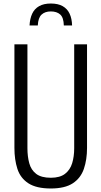

<svg xmlns="http://www.w3.org/2000/svg" viewBox="-20 -1062 577 1092"><path d="M269 10Q187 10 141.5 -19.5Q96 -49 79 -101.5Q62 -154 62 -221V-810H136V-219Q136 -172 146.5 -133.5Q157 -95 186 -73Q215 -51 269 -51Q321 -51 350 -73.5Q379 -96 390.5 -134Q402 -172 402 -219V-810H475V-221Q475 -154 457 -101.5Q439 -49 394 -19.5Q349 10 269 10ZM148 -917Q150 -956 163 -984Q176 -1012 202.5 -1027Q229 -1042 269 -1042Q310 -1042 336.5 -1027Q363 -1012 376 -984Q389 -956 390 -917H343Q342 -962 322.5 -979.5Q303 -997 269 -997Q236 -997 216.5 -979Q197 -961 195 -917Z"/></svg>

Font: Oswald Light
Style: Regular
Weight: 300
Designer: Vernon Adams
Foundry: Vernon Adams
Version: Version 4.103;gftools[0.9.33.dev8+g029e19f]